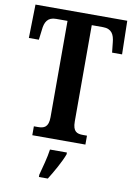

<svg xmlns="http://www.w3.org/2000/svg" viewBox="-100 -777 739 1061"><g transform="rotate(10 269.0 -246.5)"><path d="M119 0H417V-50H395C361 -50 337 -58 337 -116V-656H400C449 -656 464 -626 468 -582L474 -526H530L526 -714H11L7 -526H63L70 -582C74 -626 89 -656 137 -656H201V-116C201 -58 175 -50 141 -50H119ZM195 208V221H245C272 178 309 113 324 71V61H229C223 107 206 166 195 208Z"/></g></svg>

Font: Noto Serif Sinhala ExtraCondensed
Style: Bold
Weight: 700
Width: 2
Designer: Jelle Bosma - Monotype Design Team
Foundry: Monotype Imaging Inc.
Version: Version 2.007